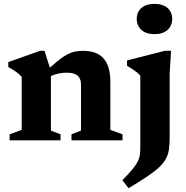

<svg xmlns="http://www.w3.org/2000/svg" viewBox="-20 -744 988 1018"><path d="M250 -367.5V-51.5L301 -32V0H31V-32L95 -55.5V-336Q84.5 -349 67.8 -361.2Q51 -373.5 24 -389V-415L193 -474.5H216ZM359 -32 409.5 -51.5V-293Q409.5 -315.5 401.8 -330Q394 -344.5 377.5 -351.5Q361 -358.5 334 -358.5Q306 -358.5 280 -351.5Q254 -344.5 235.5 -333L218.5 -361Q258 -398.5 286 -421Q314 -443.5 335.8 -455Q357.5 -466.5 377.8 -470.5Q398 -474.5 420.5 -474.5Q494 -474.5 529.5 -433.8Q565 -393 565 -311.5V-55.5L629.5 -32V0H359ZM799 -563Q755 -563 730 -585.2Q705 -607.5 705 -644Q705 -680 730 -701.8Q755 -723.5 799 -723.5Q843.5 -723.5 868.2 -701.8Q893 -680 893 -644Q893 -607.5 868.2 -585.2Q843.5 -563 799 -563ZM724 -343Q717.5 -351 706.2 -360Q695 -369 681.2 -378.2Q667.5 -387.5 653.5 -395.5V-423.5L853.5 -474.5H887L879.5 -352V-12Q879.5 23 875.5 49.5Q871.5 76 859.2 98.5Q847 121 823.2 143.2Q799.5 165.5 760 192Q720.5 218.5 661.5 254L629 211.5Q662.5 177 681.8 154Q701 131 710 113Q719 95 721.5 76.5Q724 58 724 32Z"/></svg>

Font: Newsreader
Style: Bold
Weight: 700
Designer: Hugues Gentile
Foundry: Production Type
Version: Version 1.003